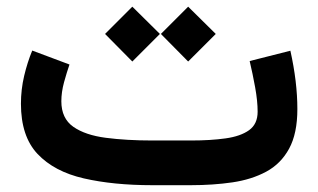

<svg xmlns="http://www.w3.org/2000/svg" viewBox="-20 -544 935 564"><path d="M540.5 0H427.2Q313 0 226.1 -20Q139.2 -40 90.3 -91.8Q41.5 -143.6 41.5 -239.3Q41.5 -281.2 51 -321.3Q60.5 -361.3 74.7 -395.5L184.1 -354.5Q176.3 -332 168.2 -302.7Q160.2 -273.4 160.2 -246.6Q160.2 -196.3 195.3 -171.6Q230.5 -147 291 -139.2Q351.6 -131.3 427.2 -131.3H541.5Q598.6 -131.3 642.6 -137.5Q686.5 -143.6 711.7 -161.6Q736.8 -179.7 736.8 -215.8Q736.8 -247.1 729.5 -287.4Q722.2 -327.6 713.4 -364.7L833 -395Q853.5 -303.2 853.5 -223.6Q853.5 -151.9 829.3 -107.4Q805.2 -63 762.2 -39.8Q719.2 -16.6 662.6 -8.3Q606 0 540.5 0ZM532.7 -524.4 613.8 -444.3 532.7 -363.3 452.6 -444.3ZM368.7 -524.4 449.7 -444.3 368.7 -363.3 288.6 -444.3Z"/></svg>

Font: Vazirmatn UI
Style: Bold
Weight: 700
Designer: Saber Rastikerdar
Foundry: Saber Rastikerdar
Version: Version 33.003